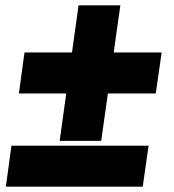

<svg xmlns="http://www.w3.org/2000/svg" viewBox="-20 -624 655 721"><path d="M72 -427H587L565 -273H51ZM275 -604H432L360 -95H204ZM23 -77H538L516 77H2Z"/></svg>

Font: Pathway Extreme 28pt Black
Style: Italic
Weight: 900
Italic angle: -8°
Designer: Eduardo Rodriguez Tunni
Foundry: Eduardo Rodriguez Tunni
Version: Version 1.001;gftools[0.9.26]